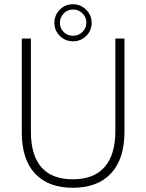

<svg xmlns="http://www.w3.org/2000/svg" viewBox="-20 -879 691 907"><path d="M83 -252V-697H126V-256Q126 -146 175.5 -89Q225 -32 324 -32Q424 -32 474.5 -90.5Q525 -149 525 -260V-697H568V-257Q568 -129 505 -60.5Q442 8 324 8Q208 8 145.5 -59Q83 -126 83 -252ZM237 -771Q237 -808 262.5 -833.5Q288 -859 325 -859Q361 -859 387 -833Q413 -807 413 -771Q413 -735 387.5 -709.5Q362 -684 325 -684Q288 -684 262.5 -709.5Q237 -735 237 -771ZM388 -771Q388 -798 369.5 -816Q351 -834 325 -834Q299 -834 281 -815.5Q263 -797 263 -771Q263 -745 281 -727.5Q299 -710 325 -710Q351 -710 369.5 -728Q388 -746 388 -771Z"/></svg>

Font: Hanken Grotesk ExtraLight
Style: Regular
Weight: 200
Designer: Alfredo Marco Pradil
Foundry: Hanken Design Co.
Version: Version 3.014